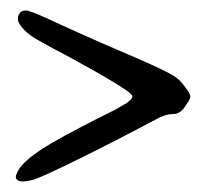

<svg xmlns="http://www.w3.org/2000/svg" viewBox="-20 -512 388 362"><path d="M16.6 -486.3Q20.5 -492.2 28.3 -492.2Q31.2 -492.2 34.2 -491.2Q45.9 -488.3 93.8 -465.8Q164.1 -433.6 249 -397.5Q293 -377.9 305.7 -370.1Q319.3 -362.3 329.1 -347.7Q338.9 -335 338.9 -330.1Q338.9 -325.2 331.1 -314.5Q321.3 -296.9 305.7 -296.9Q291 -296.9 272.5 -286.1Q199.2 -247.1 127.9 -211.9Q56.6 -176.8 42 -172.9Q30.3 -169.9 22.5 -169.9Q15.6 -169.9 12.7 -172.9Q9.8 -174.8 9.8 -177.7Q9.8 -183.6 16.6 -194.3Q27.3 -210 59.6 -231.4Q91.8 -252 163.1 -288.1Q184.6 -298.8 198.2 -305.7Q211.9 -313.5 219.7 -318.4Q227.5 -324.2 228.5 -327.1Q230.5 -330.1 228.5 -333Q219.7 -344.7 118.2 -400.4Q75.2 -422.9 47.9 -438.5Q28.3 -450.2 18.6 -463.9Q9.8 -476.6 16.6 -486.3Z"/></svg>

Font: CillaFHscript
Style: Medium
Weight: 400
Designer: Cecilia Bingert
Version: Version 001.000